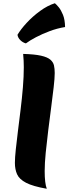

<svg xmlns="http://www.w3.org/2000/svg" viewBox="-20 -1135 429 1186"><path d="M318 -684Q318 -652 311.5 -596Q305 -540 296 -471Q287 -402 278 -330Q269 -258 262.5 -192.5Q256 -127 256 -78Q256 -3 269 31Q183 16 141 -6Q99 -28 85.5 -58.5Q72 -89 72 -129Q72 -160 77.5 -211.5Q83 -263 91 -327Q99 -391 107.5 -460Q116 -529 121.5 -596Q127 -663 127 -720Q127 -739 126 -760Q125 -781 123 -802Q194 -800 233.5 -791Q273 -782 291 -766.5Q309 -751 313.5 -730.5Q318 -710 318 -684ZM88 -920Q108 -954 145 -994Q182 -1034 228 -1067.5Q274 -1101 319 -1115Q329 -1107 343 -1090Q357 -1073 369 -1043.5Q381 -1014 382 -968Q333 -960 286.5 -942.5Q240 -925 202 -905Q164 -885 140 -867Q121 -872 106 -886.5Q91 -901 88 -920Z"/></svg>

Font: Merienda Black
Style: Regular
Weight: 900
Designer: Eduardo Rodriguez Tunni
Foundry: Eduardo Rodriguez Tunni
Version: Version 2.001